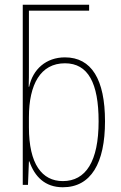

<svg xmlns="http://www.w3.org/2000/svg" viewBox="-20 -780 512 810"><path d="M245 10C364 10 423 -92 423 -268C423 -445 366 -538 254 -538C174 -538 118 -487 103 -414H101C102 -436 102 -469 102 -494V-735H356V-760H76V0H98L102 -99H104C126 -35 170 10 245 10ZM245 -16C157 -16 102 -88 102 -243V-285C102 -424 151 -513 254 -513C352 -513 396 -429 396 -268C396 -99 342 -16 245 -16Z"/></svg>

Font: Noto Sans Condensed Thin
Style: Regular
Weight: 100
Width: 3
Designer: Monotype Design Team
Foundry: Monotype Imaging Inc.
Version: Version 2.013